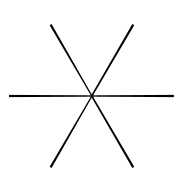

<svg xmlns="http://www.w3.org/2000/svg" viewBox="-10 -820 405 425"><g transform="rotate(-90 192.5 -607.5)"><path d="M196 -607 352 -517 349 -513 194 -604 195 -425H190L191 -604L36 -513L33 -517L189 -607L33 -696L36 -700L191 -609L190 -790H195L194 -609L349 -700L352 -696Z"/></g></svg>

Font: Hepta Slab Hairline
Style: Regular
Weight: 400
Designer: Michael LaGattuta
Foundry: Michael LaGattuta
Version: Version 1.100; ttfautohint (v1.8) -l 8 -r 50 -G 200 -x 14 -D